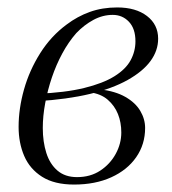

<svg xmlns="http://www.w3.org/2000/svg" viewBox="-20 -484 462 516"><path d="M179 12Q126 12 93 -9Q60 -30 45 -65Q30 -100 30 -143Q30 -192 44.5 -243.5Q59 -295 88 -341Q117 -387 159 -418Q188 -440 221.5 -452Q255 -464 295 -464Q345 -464 375 -441Q405 -418 405 -380Q405 -348 384.5 -320Q364 -292 323 -269Q282 -246 221.5 -231.5Q161 -217 80 -212V-232Q155 -235 206 -247.5Q257 -260 287.5 -279Q318 -298 331 -322Q344 -346 344 -373Q344 -407 326.5 -425.5Q309 -444 283 -444Q256 -444 231 -430.5Q206 -417 185 -395Q164 -371 147.5 -340.5Q131 -310 119.5 -276Q108 -242 101.5 -207Q95 -172 95 -140Q95 -103 104.5 -73Q114 -43 134.5 -25.5Q155 -8 187 -8Q223 -8 249.5 -25.5Q276 -43 291 -70.5Q306 -98 306 -128Q306 -155 297 -177.5Q288 -200 269.5 -216Q251 -232 221 -236L248 -250V-244Q290 -239 317 -223.5Q344 -208 357 -186Q370 -164 370 -140Q370 -96 346 -61.5Q322 -27 279 -7.5Q236 12 179 12Z"/></svg>

Font: Source Serif 4 60pt
Style: Italic
Weight: 400
Italic angle: -12°
Version: Version 4.004;hotconv 1.0.116;makeotfexe 2.5.65601